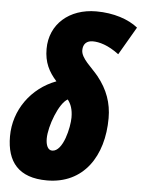

<svg xmlns="http://www.w3.org/2000/svg" viewBox="-55 -812 644 866"><g transform="rotate(5 267.5 -379.5)"><path d="M190 10C356 10 443 -122 443 -294C443 -362 422 -422 376 -479C347 -515 298 -552 298 -589C298 -618 315 -633 342 -633C371 -633 412 -622 461 -585L535 -712C493 -746 425 -769 346 -769C224 -769 137 -693 137 -581C137 -520 158 -479 194 -439C82 -397 7 -293 7 -174C7 -58 62 10 190 10ZM202 -126C182 -126 173 -149 173 -178C173 -234 213 -341 252 -362C267 -343 276 -319 276 -282C276 -239 252 -126 202 -126Z"/></g></svg>

Font: Noto Sans UI Condensed Black
Style: Italic
Weight: 900
Width: 3
Italic angle: -192°
Designer: Monotype Design Team
Foundry: Monotype Imaging Inc.
Version: Version 1.901